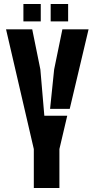

<svg xmlns="http://www.w3.org/2000/svg" viewBox="-20 -948 477 968"><path d="M150.5 0V-196.5L10.5 -800H142.5L183.5 -598L203.5 -364.5H319L279.5 -196.5V0ZM232.5 -399 253 -598 294.5 -800H426.5L331.5 -399ZM235.5 -840V-928H323.5V-840ZM98 -840V-928H185.5V-840Z"/></svg>

Font: Big Shoulders Stencil Display Thin ExtraBold
Style: Regular
Weight: 800
Version: Version 2.001